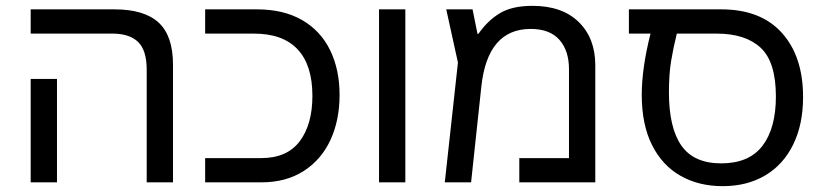

<svg xmlns="http://www.w3.org/2000/svg" viewBox="-20 -624 2818 657"><path d="M482 -385Q482 -452 452.5 -480.5Q423 -509 365 -509H85V-592H371Q474 -592 523 -546.5Q572 -501 572 -403V0H482ZM85 -354H175V0H85Z M682 -83H874Q962 -83 1005.5 -140.5Q1049 -198 1049 -296Q1049 -401 998.5 -455Q948 -509 849 -509H682V-592H859Q950 -592 1013.5 -555.5Q1077 -519 1109.5 -452.5Q1142 -386 1142 -299Q1142 -213 1111 -145.5Q1080 -78 1019.5 -39Q959 0 874 0H682Z M1277 -592H1367V0H1277Z M2017 -401V0H1757V-83H1927V-387Q1927 -451 1894 -488Q1861 -525 1796 -525Q1648 -525 1627 -327L1592 0H1502L1547 -410L1507 -592H1597L1614 -508H1617Q1648 -553 1690 -578.5Q1732 -604 1802 -604Q1904 -604 1960.5 -548.5Q2017 -493 2017 -401Z M2176 -299Q2176 -391 2206 -509H2132V-592H2448Q2583 -592 2655.5 -511.5Q2728 -431 2728 -292Q2728 -198 2694 -129Q2660 -60 2598 -23.5Q2536 13 2453 13Q2371 13 2308.5 -22.5Q2246 -58 2211 -128Q2176 -198 2176 -299ZM2635 -294Q2635 -412 2583 -460.5Q2531 -509 2432 -509H2296Q2284 -461 2276.5 -415.5Q2269 -370 2269 -308Q2269 -187 2311.5 -126Q2354 -65 2448 -65Q2543 -65 2589 -125Q2635 -185 2635 -294Z"/></svg>

Font: Noto Sans Hebrew
Style: Regular
Weight: 400
Designer: Monotype Design Team
Foundry: Monotype Imaging Inc.
Version: Version 1.000